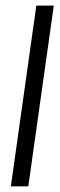

<svg xmlns="http://www.w3.org/2000/svg" viewBox="-20 -654 209 674"><path d="M18.1 0 107.5 -634.3H168.8L79.4 0Z"/></svg>

Font: Alumni Sans Thin
Style: Italic
Weight: 100
Italic angle: -8°
Designer: Robert E. Leuschke
Foundry: Robert E. Leuschke
Version: Version 1.016